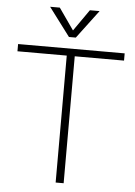

<svg xmlns="http://www.w3.org/2000/svg" viewBox="-60 -959 705 1005"><g transform="rotate(5 292.0 -457.0)"><path d="M271 0V-667H12V-705H572V-667H313V0ZM371 -914H422L310 -765H274L162 -914H213L292 -801Z"/></g></svg>

Font: wassup Sans
Style: Light
Weight: 200
Version: Version 2.001